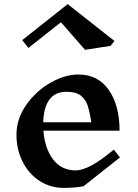

<svg xmlns="http://www.w3.org/2000/svg" viewBox="-20 -903 673 933"><path d="M386 2Q346 10 290 10Q224 10 171.5 -24.5Q119 -59 89.5 -118Q60 -177 60 -248Q60 -325 107 -392.5Q154 -460 224.5 -500.5Q295 -541 361 -541Q456 -541 508.5 -466Q561 -391 561 -268H191Q197 -183 237.5 -129Q278 -75 348 -75Q413 -75 533 -176L563 -138ZM190 -309H424Q415 -363 405.5 -391.5Q396 -420 372.5 -438.5Q349 -457 303 -457Q195 -457 190 -309ZM517 -680 393 -661 276 -795 118 -670 88 -708 309 -883 536 -704Z"/></svg>

Font: Inknut
Style: Antiqua
Weight: 400
Designer: Claus Eggers Srensen
Foundry: Claus Eggers Srensen
Version: Version 1.000; ttfautohint (v1.2) -l 7 -r 28 -G 50 -x 13 -D 